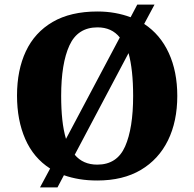

<svg xmlns="http://www.w3.org/2000/svg" viewBox="-20 -775 845 835"><path d="M198 -42Q126 -88 90 -170Q54 -252 54 -359Q54 -470 92.5 -552Q131 -634 209 -679.5Q287 -725 404 -725Q444 -725 480 -718.5Q516 -712 548 -700L577 -755H652L607 -671Q677 -625 714 -544.5Q751 -464 751 -358Q751 -247 710.5 -164.5Q670 -82 592.5 -36Q515 10 403 10Q361 10 325 4Q289 -2 258 -13L230 40H154ZM501 -612Q466 -656 404 -656Q318 -656 282 -577.5Q246 -499 246 -358Q246 -301 251 -254.5Q256 -208 267 -171ZM403 -59Q489 -59 524 -138Q559 -217 559 -358Q559 -472 539 -544L305 -102Q341 -59 403 -59Z"/></svg>

Font: Noto Serif ExtraBold
Style: Regular
Weight: 800
Designer: Monotype Design Team
Foundry: Monotype Imaging Inc.
Version: Version 2.014